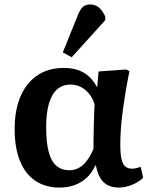

<svg xmlns="http://www.w3.org/2000/svg" viewBox="-20 -831 685 865"><path d="M248 14Q184 14 138.5 -17Q93 -48 69.5 -107Q46 -166 46 -250Q46 -378 105 -451.5Q164 -525 267 -525Q320 -525 356.5 -504Q393 -483 416 -440H418L424 -509L549 -518L563 -510Q553 -460 545.5 -414.5Q538 -369 532.5 -327.5Q527 -286 524.5 -249Q522 -212 522 -180Q522 -140 527 -116Q532 -92 544 -81.5Q556 -71 575 -71Q582 -71 591.5 -73Q601 -75 614 -79L625 -30Q604 -10 574 2Q544 14 515 14Q472 14 447 -10Q422 -34 412 -85H409Q394 -52 371 -30.5Q348 -9 317 2.5Q286 14 248 14ZM293 -64Q327 -64 354 -88Q381 -112 401 -160Q401 -182 401.5 -208Q402 -234 402.5 -262Q403 -290 404 -315.5Q405 -341 406 -362Q393 -402 364 -426Q335 -450 298 -450Q262 -450 237.5 -428.5Q213 -407 200.5 -364.5Q188 -322 188 -258Q188 -191 199 -148Q210 -105 233.5 -84.5Q257 -64 293 -64ZM303 -573 263 -595 330 -761Q341 -789 353.5 -800Q366 -811 386 -811Q408 -811 424.5 -798Q441 -785 454 -757V-740Z"/></svg>

Font: Literata 18pt SemiBold
Style: Regular
Weight: 600
Designer: Latin by Veronika Burian and Jose Scaglione. Greek by Irene Vlachou. Cyrillic by Vera Evstafieva.
Foundry: TypeTogether
Version: Version 3.103;gftools[0.9.29]